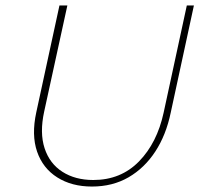

<svg xmlns="http://www.w3.org/2000/svg" viewBox="-20 -678 733 704"><path d="M317 6Q243 6 190 -27.5Q137 -61 116 -122Q95 -183 113 -266L198 -658H227L142 -269Q125 -191 143.5 -134.5Q162 -78 209 -48Q256 -18 322 -18Q423 -18 489.5 -86Q556 -154 580 -265L665 -658H691L606 -265Q589 -183 549.5 -122.5Q510 -62 451.5 -28Q393 6 317 6Z"/></svg>

Font: Ysabeau Infant Thin
Style: Italic
Weight: 250
Italic angle: -12°
Designer: Christian Thalmann (Catharsis Fonts)
Version: Version 2.001;gftools[0.9.30]; featfreeze: ss01,ss02,lnum